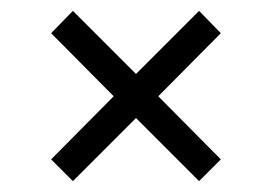

<svg xmlns="http://www.w3.org/2000/svg" viewBox="-20 -399 500 353"><path d="M386 -338 346 -379 230 -263 114 -379 74 -338 189 -222 74 -106 114 -66 230 -182 346 -66 386 -106 271 -222Z"/></svg>

Font: Glacial Indifference
Style: Medium
Weight: 500
Version: Version 1.001